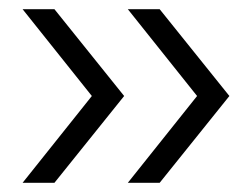

<svg xmlns="http://www.w3.org/2000/svg" viewBox="-20 -477 546 416"><path d="M257 -81 407 -269 257 -457H326L477 -269L326 -81ZM29 -81 179 -269 29 -457H98L249 -269L98 -81Z"/></svg>

Font: Plus Jakarta Sans Light
Style: Regular
Weight: 300
Designer: Gumpita Rahayu
Foundry: Tokotype
Version: Version 2.006; ttfautohint (v1.8.4.7-5d5b)